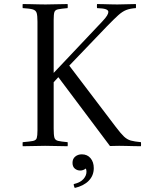

<svg xmlns="http://www.w3.org/2000/svg" viewBox="-20 -721 717 948"><path d="M92 1Q91 -9 92 -19Q127 -22 142.5 -25Q158 -28 161.5 -39.5Q165 -51 165 -77V-614Q165 -644 161 -657Q157 -670 142 -674.5Q127 -679 92 -681Q91 -691 92 -701Q107 -701 128 -700.5Q149 -700 170.5 -699.5Q192 -699 205 -699Q225 -699 258.5 -700Q292 -701 314 -701Q315 -691 314 -681Q281 -678 266.5 -675Q252 -672 248.5 -661Q245 -650 245 -623V-361L485 -615Q502 -633 508.5 -644Q515 -655 515 -662Q515 -671 502 -675.5Q489 -680 459 -681Q458 -691 459 -701Q471 -701 490 -700.5Q509 -700 528 -699.5Q547 -699 559 -699Q582 -699 604.5 -700Q627 -701 651 -701Q652 -691 651 -681Q622 -679 603 -671.5Q584 -664 563.5 -645.5Q543 -627 507 -590L322 -397L552 -94Q577 -61 592.5 -46.5Q608 -32 626 -27Q644 -22 676 -19Q677 -9 676 1Q662 1 641.5 0.5Q621 0 601 -0.5Q581 -1 568 -1Q557 -1 543 -0.5Q529 0 523 0L268 -340L245 -315V-86Q245 -55 248.5 -42Q252 -29 266.5 -25.5Q281 -22 314 -19Q315 -9 314 1Q292 1 258 0Q224 -1 203 -1Q182 -1 148.5 0Q115 1 92 1ZM344 188Q377 180 392 163Q407 146 407 127Q407 119 404 111Q391 121 376 121Q361 121 349.5 111.5Q338 102 338 83Q338 63 351.5 52Q365 41 384 41Q411 41 427 60Q443 79 443 109Q443 146 418 171.5Q393 197 349 207Q347 202 345.5 198Q344 194 344 188Z"/></svg>

Font: Castoro Titling
Style: Regular
Weight: 400
Version: Version 2.04